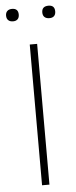

<svg xmlns="http://www.w3.org/2000/svg" viewBox="-55 -800 328 829"><g transform="rotate(-5 109.0 -385.0)"><path d="M2 -743Q2 -756 9.5 -763Q17 -770 30 -770Q57 -770 57 -743Q57 -730 50 -723Q43 -716 30 -716Q17 -716 9.5 -723Q2 -730 2 -743ZM159 -743Q159 -770 188 -770Q215 -770 215 -743Q215 -730 208 -723Q201 -716 188 -716Q174 -716 166.5 -723Q159 -730 159 -743ZM93 -610H125V0H93Z"/></g></svg>

Font: Athiti ExtraLight
Style: Regular
Weight: 275
Designer: CadsonDemak Team
Foundry: CadsonDemak
Version: Version 1.033